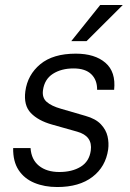

<svg xmlns="http://www.w3.org/2000/svg" viewBox="-20 -743 524 773"><path d="M210.5 10Q159 10 118.5 -6.8Q78 -23.5 55 -58.2Q32 -93 33 -147H103Q106 -100.5 137 -75.5Q168 -50.5 219 -50.5Q270.5 -50.5 305 -71.8Q339.5 -93 345.5 -137Q353.5 -195.5 290.5 -213L189.5 -241.5Q134 -257 104.2 -288Q74.5 -319 82 -375.5Q91 -442 142.2 -484.5Q193.5 -527 285 -527Q362 -527 404.5 -490.2Q447 -453.5 439.5 -381.5H371Q371.5 -421 347.5 -444.2Q323.5 -467.5 276 -467.5Q227 -467.5 193 -445.8Q159 -424 153 -379.5Q149 -349.5 168 -332.8Q187 -316 226 -305L324 -276.5Q365 -265 386 -242.8Q407 -220.5 413 -194Q419 -167.5 415.5 -141.5Q405.5 -71.5 352.2 -30.8Q299 10 210.5 10ZM383.5 -723H474.5L328.5 -577.5H267Z"/></svg>

Font: Public Sans Light
Style: Italic
Weight: 300
Italic angle: -8°
Designer: The Public Sans project authors (U.S. Web Design System). Libre Franklin designed by Pablo Impallari and Rodrigo Fuenzal
Version: Version 1.007; ttfautohint (v1.8.1) -l 8 -r 50 -G 200 -x 14 